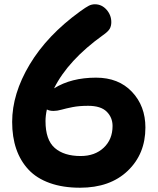

<svg xmlns="http://www.w3.org/2000/svg" viewBox="-20 -815 740 902"><path d="M356 66.9Q275.4 66.9 213.9 44.9Q152.3 22.9 114 -18.1Q75.7 -59.1 56.4 -115.2Q37.1 -171.4 37.1 -242.2Q37.1 -374.5 119.4 -512Q201.7 -649.4 356 -761.2Q384.3 -781.7 397.7 -788.3Q411.1 -794.9 425.8 -794.9Q458 -794.9 480.5 -769.5Q502.9 -744.1 502.9 -710.9Q502.9 -692.9 495.4 -679.7Q487.8 -666.5 463.9 -649.9Q299.8 -532.2 233.9 -399.9Q314.5 -450.2 431.2 -450.2Q537.1 -450.2 600.1 -383.5Q663.1 -316.9 663.1 -215.8Q663.1 -91.8 580.1 -12.5Q497.1 66.9 356 66.9ZM193.8 -246.1Q193.8 -157.7 237.3 -119.9Q280.8 -82 358.9 -82Q425.8 -82 467.3 -121.1Q508.8 -160.2 508.8 -223.1Q508.8 -263.2 481.2 -290.5Q453.6 -317.9 394 -317.9Q352.1 -317.9 321 -311.8Q290 -305.7 269.3 -299.8Q248.5 -293.9 231.9 -293.9Q211.9 -293.9 200.2 -300.8Q193.8 -271.5 193.8 -246.1Z"/></svg>

Font: Shantell Sans Irregular Bouncy
Style: Bold
Weight: 700
Designer: Stephen Nixon, Anya Danilova, Shantell Martin
Foundry: Arrow Type
Version: Version 1.006;[9816181b4]